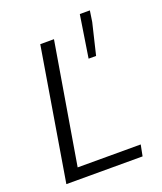

<svg xmlns="http://www.w3.org/2000/svg" viewBox="-146 -893 835 987"><g transform="rotate(-20 272.0 -399.0)"><path d="M165 -722H240L129 -61H474L462 0H45ZM409 -798H464L455 -738L414 -567H373Z"/></g></svg>

Font: Nebula Sans Book
Style: Regular
Weight: 400
Italic angle: -9°
Designer: Paul D. Hunt for Adobe (as Source Sans)
Foundry: Nebula Entertainment & Broadcasting LLC
Version: Version 1.010